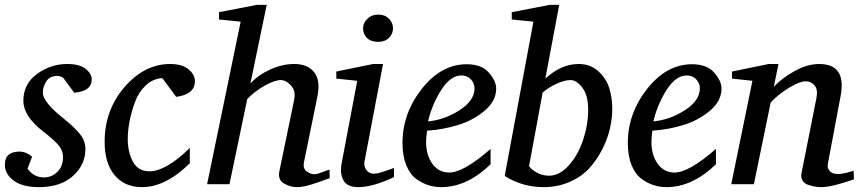

<svg xmlns="http://www.w3.org/2000/svg" viewBox="-28 -757 3531 789"><path d="M349 -431Q349 -382 277 -376L232 -437Q221 -445 207 -445Q177 -445 162.5 -423Q148 -401 148 -376Q148 -337 237 -267Q278 -234 300.5 -206Q323 -178 323 -145Q323 -80 272 -34Q221 12 132 12Q64 12 28 -15Q-8 -42 -8 -80Q-8 -134 52 -134Q80 -134 104 -113L85 -64Q110 -28 153 -28Q185 -28 208 -51Q231 -74 231 -111Q231 -139 211.5 -161.5Q192 -184 149 -217Q68 -280 68 -343Q68 -412 124 -453Q180 -494 248 -494Q299 -494 324 -474Q349 -454 349 -431Z M773 -424Q773 -369 696 -359L639 -436Q601 -434 571.5 -406.5Q542 -379 527 -338.5Q512 -298 504.5 -259Q497 -220 497 -186Q497 -131 518.5 -92Q540 -53 586 -53Q654 -53 752 -149V-86Q652 12 556 12Q484 12 443 -37Q402 -86 402 -174Q402 -305 484 -399.5Q566 -494 671 -494Q721 -494 747 -472Q773 -450 773 -424Z M1327 -25Q1326 -25 1311.5 -19.5Q1297 -14 1284 -9.5Q1271 -5 1254 0.5Q1237 6 1221 9Q1205 12 1193 12Q1165 12 1139 -3Q1113 -18 1120 -53L1181 -348Q1188 -384 1167.5 -406Q1147 -428 1126 -428Q1101 -428 1060.5 -405.5Q1020 -383 988 -350L915 0H823L961 -668L872 -677V-707L1028 -737H1068L1001 -414Q1033 -449 1082.5 -471.5Q1132 -494 1181 -494Q1237 -494 1263.5 -459.5Q1290 -425 1276 -359L1221 -90Q1216 -65 1232 -53Q1248 -41 1263 -41Q1271 -41 1281 -44Q1291 -47 1304.5 -52.5Q1318 -58 1326 -60Z M1587 -641Q1587 -618 1570.5 -601.5Q1554 -585 1526 -585Q1496 -585 1480 -601Q1464 -617 1464 -641Q1464 -662 1481.5 -679.5Q1499 -697 1527 -697Q1554 -697 1570.5 -680Q1587 -663 1587 -641ZM1591 -29Q1503 12 1445 12Q1398 12 1383 -16.5Q1368 -45 1376 -86L1440 -425L1354 -434V-463L1505 -494H1546L1470 -94Q1466 -74 1477.5 -58.5Q1489 -43 1509 -43Q1519 -43 1536 -48Q1553 -53 1571 -59.5Q1589 -66 1591 -67Z M2011 -393Q2011 -342 1963.5 -302Q1916 -262 1853.5 -243Q1791 -224 1727 -220Q1723 -194 1723 -174Q1723 -119 1749 -83.5Q1775 -48 1818 -48Q1877 -48 1988 -145V-82Q1891 12 1785 12Q1759 12 1734 4.5Q1709 -3 1683 -21.5Q1657 -40 1641.5 -78Q1626 -116 1626 -170Q1626 -291 1705.5 -392Q1785 -493 1890 -493Q1951 -493 1981 -458.5Q2011 -424 2011 -393ZM1922 -394Q1922 -415 1907 -431Q1892 -447 1868 -447Q1823 -447 1785 -387Q1747 -327 1731 -258Q1800 -265 1861 -304.5Q1922 -344 1922 -394Z M2488 -310Q2488 -271 2478.5 -229Q2469 -187 2447 -143.5Q2425 -100 2393.5 -65.5Q2362 -31 2313 -9.5Q2264 12 2206 12Q2118 12 2046 -34L2164 -668L2075 -677V-707L2231 -737H2270L2213 -434Q2278 -494 2350 -494Q2398 -494 2430.5 -464.5Q2463 -435 2475.5 -395.5Q2488 -356 2488 -310ZM2389 -306Q2389 -366 2365 -397Q2341 -428 2317 -428Q2293 -428 2260.5 -413.5Q2228 -399 2202 -377L2146 -74Q2157 -59 2179.5 -47Q2202 -35 2228 -35Q2272 -35 2310 -78Q2348 -121 2368.5 -183Q2389 -245 2389 -306Z M2937 -393Q2937 -342 2889.5 -302Q2842 -262 2779.5 -243Q2717 -224 2653 -220Q2649 -194 2649 -174Q2649 -119 2675 -83.5Q2701 -48 2744 -48Q2803 -48 2914 -145V-82Q2817 12 2711 12Q2685 12 2660 4.5Q2635 -3 2609 -21.5Q2583 -40 2567.5 -78Q2552 -116 2552 -170Q2552 -291 2631.5 -392Q2711 -493 2816 -493Q2877 -493 2907 -458.5Q2937 -424 2937 -393ZM2848 -394Q2848 -415 2833 -431Q2818 -447 2794 -447Q2749 -447 2711 -387Q2673 -327 2657 -258Q2726 -265 2787 -304.5Q2848 -344 2848 -394Z M3481 -20Q3390 12 3347 12Q3335 12 3322.5 10Q3310 8 3294 3Q3278 -2 3270 -15Q3262 -28 3266 -47L3327 -354Q3334 -390 3319 -406.5Q3304 -423 3283 -423Q3259 -423 3215.5 -397Q3172 -371 3139 -336L3070 0H2977L3064 -425L2980 -434V-463L3131 -494H3171L3152 -401Q3189 -439 3240 -466.5Q3291 -494 3338 -494Q3450 -494 3427 -366L3374 -84Q3371 -67 3380 -56.5Q3389 -46 3398.5 -44Q3408 -42 3417 -42Q3437 -42 3480 -55Z"/></svg>

Font: Veleka
Style: Italic
Weight: 400
Italic angle: -12°
Designer: Stefan Peev, Context Ltd, 2016; SIL International, 1997-2014.
Foundry: Stefan Peev, Context Ltd, 2016
Version: Version 1.000